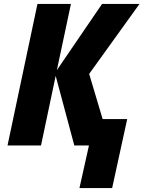

<svg xmlns="http://www.w3.org/2000/svg" viewBox="-20 -734 724 969"><path d="M381 215 429 0H355L261 -351L187 0H18L169 -714H338L267 -380L495 -714H684L430 -361L498 -133H622L546 215Z"/></svg>

Font: Noto Sans Disp ExtBd
Style: Italic
Weight: 800
Italic angle: -12°
Designer: Monotype Design Team
Foundry: Monotype Imaging Inc.
Version: Version 2.000;GOOG;noto-source:20170915:90ef993387c0